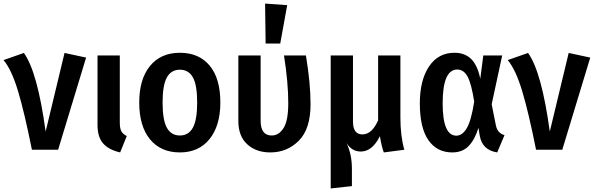

<svg xmlns="http://www.w3.org/2000/svg" viewBox="-31 -840 3333 1077"><path d="M103 -543Q179 -438 225 -102L331 -543L452 -517L295 0H148Q106 -210 70 -329.5Q34 -449 -11 -503Z M641 -529V-153Q641 -120 649.5 -104Q658 -88 680 -77L643 15Q578 0 547 -36Q516 -72 516 -139V-529Z M1205 -265Q1205 -135 1144.5 -60Q1084 15 978 15Q871 15 810.5 -58.5Q750 -132 750 -265Q750 -396 810.5 -470Q871 -544 978 -544Q1085 -544 1145 -472Q1205 -400 1205 -265ZM881 -265Q881 -167 905 -123.5Q929 -80 978 -80Q1027 -80 1051 -124Q1075 -168 1075 -265Q1075 -363 1051 -406Q1027 -449 978 -449Q929 -449 905 -405.5Q881 -362 881 -265Z M1456 -820 1580 -811 1541 -596H1459ZM1685 -529Q1711 -373 1711 -255Q1711 -117 1645.5 -51Q1580 15 1485 15Q1406 15 1356 -30.5Q1306 -76 1306 -161V-529H1431V-163Q1431 -80 1493 -80Q1533 -80 1559.5 -121.5Q1586 -163 1586 -262Q1586 -377 1562 -529Z M2237 0 2122 15Q2110 -15 2100 -76Q2057 10 1993 10Q1943 10 1913 -37Q1943 26 1943 106V204L1824 217V-529H1949V-158Q1949 -86 2002 -86Q2055 -86 2090 -165V-529H2215V-181Q2215 -77 2237 0Z M2518 -544Q2577 -544 2612.5 -508.5Q2648 -473 2663 -398L2680 -529H2786L2727 -255L2751 -135Q2760 -93 2799 -82L2758 15Q2674 2 2660 -79L2653 -123Q2632 -56 2597.5 -20.5Q2563 15 2506 15Q2420 15 2372 -54Q2324 -123 2324 -260Q2324 -390 2375.5 -467Q2427 -544 2518 -544ZM2534 -450Q2452 -450 2452 -260Q2452 -79 2529 -79Q2562 -79 2587 -120.5Q2612 -162 2629 -270Q2613 -372 2591.5 -411Q2570 -450 2534 -450Z M2931 -543Q3007 -438 3053 -102L3159 -543L3280 -517L3123 0H2976Q2934 -210 2898 -329.5Q2862 -449 2817 -503Z"/></svg>

Font: Fira Sans Condensed Medium
Style: Regular
Weight: 500
Width: 3
Designer: Carrois Corporate & Edenspiekermann AG
Foundry: Carrois Corporate GbR & Edenspiekermann AG
Version: Version 4.203;PS 004.203;hotconv 1.0.88;makeotf.lib2.5.64775